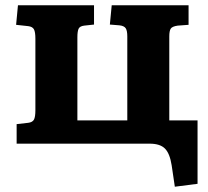

<svg xmlns="http://www.w3.org/2000/svg" viewBox="-20 -544 786 727"><path d="M642 163 630 82Q623 37 604.5 18.5Q586 0 547 0H43V-74L87 -79Q103 -81 108.5 -91Q114 -101 114 -127V-397Q114 -423 108.5 -433Q103 -443 87 -445L41 -450L48 -524H336V-451L299 -447Q282 -445 277.5 -435Q273 -425 273 -403V-88H462V-406Q462 -428 456 -437Q450 -446 433 -448L396 -451L403 -524H694V-450L653 -447Q632 -444 626.5 -435.5Q621 -427 621 -406V-88H728V152Z"/></svg>

Font: Literata 7pt
Style: Bold
Weight: 700
Designer: Latin by Veronika Burian and Jose Scaglione. Greek by Irene Vlachou. Cyrillic by Vera Evstafieva.
Foundry: TypeTogether
Version: Version 3.002